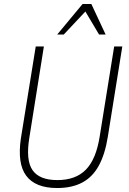

<svg xmlns="http://www.w3.org/2000/svg" viewBox="-20 -939 648 967"><path d="M268 8Q213 8 174 -7.5Q135 -23 112 -54Q89 -85 82.5 -132Q76 -179 85 -241L160 -705H201L128 -247Q109 -133 143.5 -82.5Q178 -32 269 -32Q361 -32 412.5 -84.5Q464 -137 482 -251L555 -705H596L523 -250Q509 -162 477.5 -104.5Q446 -47 394 -19.5Q342 8 268 8ZM268 -765 396 -919H440L512 -765H479L410 -881L301 -765Z"/></svg>

Font: Nunito Sans 10pt Condensed ExtraLight
Style: Italic
Weight: 250
Width: 3
Italic angle: -9°
Designer: Vernon Adams
Foundry: Vernon Adams
Version: Version 3.101;gftools[0.9.27]